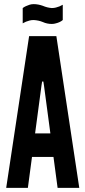

<svg xmlns="http://www.w3.org/2000/svg" viewBox="-20 -910 414 930"><path d="M90 -871C99 -878 111 -883 123 -887C129 -889 136 -890 143 -890C158 -890 173 -887 187 -882C201 -876 216 -872 231 -871C246 -871 257 -875 268 -879C274 -882 279 -884 284 -887V-813C275 -805 263 -800 251 -797C245 -795 238 -794 231 -794C216 -794 201 -797 188 -803C174 -809 159 -812 143 -813C128 -813 117 -809 106 -805C100 -802 95 -800 90 -797ZM10 0 121 -735H253L364 0H259L239 -150H135L115 0ZM193 -496 190 -515H184L181 -496L150 -264H224Z"/></svg>

Font: League Gothic
Style: Regular
Weight: 400
Designer: The League of Moveable Type
Version: Version 1.560;PS 001.560;hotconv 1.0.56;makeotf.lib2.0.21325